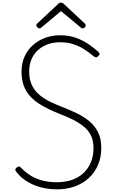

<svg xmlns="http://www.w3.org/2000/svg" viewBox="-20 -1415 884 1454"><path d="M410 19Q368 19 325 11.5Q282 4 242 -12Q202 -28 166.5 -53Q131 -78 104 -113Q96 -122 96 -129.5Q96 -137 105 -145Q115 -154 122.5 -154.5Q130 -155 142 -142Q175 -108 215.5 -83.5Q256 -59 305 -47Q354 -35 410 -35Q473 -35 524 -52.5Q575 -70 611.5 -104Q648 -138 668 -186Q688 -234 688 -294Q688 -351 668 -390.5Q648 -430 612 -458.5Q576 -487 531 -509.5Q486 -532 435 -551Q391 -569 349.5 -588.5Q308 -608 270.5 -633Q233 -658 204 -691Q175 -724 159 -769Q143 -814 143 -872Q143 -937 166.5 -988Q190 -1039 230.5 -1074.5Q271 -1110 323.5 -1129Q376 -1148 435 -1148Q501 -1148 553 -1129.5Q605 -1111 647.5 -1082.5Q690 -1054 725 -1022Q734 -1014 734 -1006.5Q734 -999 725 -991Q716 -981 708 -981Q700 -981 689 -989Q651 -1021 613 -1044.5Q575 -1068 532 -1081.5Q489 -1095 435 -1095Q383 -1095 340 -1079Q297 -1063 265.5 -1033.5Q234 -1004 217.5 -963.5Q201 -923 201 -872Q201 -811 222.5 -768Q244 -725 281 -694.5Q318 -664 365 -642Q412 -620 461 -601Q512 -581 563 -556.5Q614 -532 656 -497.5Q698 -463 722.5 -413.5Q747 -364 747 -294Q747 -224 722.5 -166.5Q698 -109 653.5 -67.5Q609 -26 547 -3.5Q485 19 410 19ZM278 -1200Q271 -1200 263 -1207.5Q255 -1215 255 -1223Q255 -1226 256.5 -1229.5Q258 -1233 261 -1236L417 -1382Q422 -1388 427.5 -1391.5Q433 -1395 442 -1395Q451 -1395 456 -1391.5Q461 -1388 467 -1382L624 -1235Q627 -1232 628 -1228.5Q629 -1225 629 -1222Q629 -1214 621.5 -1207Q614 -1200 607 -1200Q602 -1200 598 -1202Q594 -1204 590 -1208L442 -1331L295 -1208Q290 -1204 286.5 -1202Q283 -1200 278 -1200Z"/></svg>

Font: Playwrite CL ExtraLight
Style: Regular
Weight: 200
Designer: Veronika Burian, José Scaglione
Foundry: TypeTogether
Version: Version 1.002